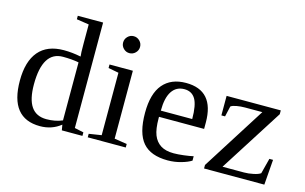

<svg xmlns="http://www.w3.org/2000/svg" viewBox="-87 -922 1840 1160"><g transform="rotate(15 833.0 -342.0)"><path d="M353 -34.2Q297.9 9.8 224.1 9.8Q36.1 9.8 36.1 -225.1Q36.1 -345.7 89.4 -408.4Q142.6 -471.2 246.1 -471.2Q298.8 -471.2 353 -460Q350.1 -476.1 350.1 -541V-660.2L272.9 -671.9V-693.8H431.2V-34.2L487.8 -22V0H358.9ZM124 -225.1Q124 -132.3 155.3 -86.7Q186.5 -41 251 -41Q306.2 -41 350.1 -60.1V-422.9Q306.6 -431.2 251 -431.2Q124 -431.2 124 -225.1Z M685.1 -608.9Q685.1 -587.4 669.4 -571.8Q653.8 -556.2 631.8 -556.2Q610.4 -556.2 594.7 -571.8Q579.1 -587.4 579.1 -608.9Q579.1 -630.9 594.7 -646.5Q610.4 -662.1 631.8 -662.1Q653.8 -662.1 669.4 -646.5Q685.1 -630.9 685.1 -608.9ZM680.2 -34.2 758.8 -22V0H521V-22L599.1 -34.2V-424.8L534.2 -437V-459H680.2Z M904.8 -231V-222.2Q904.8 -154.8 919.7 -117.4Q934.6 -80.1 965.6 -60.5Q996.6 -41 1046.9 -41Q1073.2 -41 1109.4 -45.4Q1145.5 -49.8 1168.9 -55.2V-27.8Q1145.5 -12.7 1105.2 -1.5Q1064.9 9.8 1022.9 9.8Q916 9.8 866.5 -47.9Q816.9 -105.5 816.9 -232.9Q816.9 -353 867.2 -412.1Q917.5 -471.2 1010.7 -471.2Q1187 -471.2 1187 -271V-231ZM1010.7 -432.1Q960 -432.1 932.9 -391.1Q905.8 -350.1 905.8 -270H1102.1Q1102.1 -357.4 1079.6 -394.8Q1057.1 -432.1 1010.7 -432.1Z M1248.5 0V-22L1500.5 -419.9H1392.6Q1365.2 -419.9 1339.8 -415.3Q1314.5 -410.6 1304.7 -402.8L1289.6 -336.9H1266.6V-459H1605.5V-435.1L1353.5 -39.1H1487.8Q1515.6 -39.1 1546.4 -45.7Q1577.1 -52.2 1589.8 -62L1614.7 -158.2H1637.7L1625.5 0Z"/></g></svg>

Font: Tinos
Style: Regular
Weight: 400
Designer: Steve Matteson
Foundry: Monotype Imaging Inc.
Version: Version 1.23